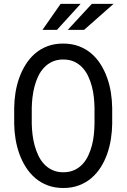

<svg xmlns="http://www.w3.org/2000/svg" viewBox="-20 -941 640 971"><path d="M547.4 -314.5Q546.9 -276.4 540.8 -237.5Q534.7 -198.7 522 -162.6Q509.3 -126.5 489.5 -95.2Q469.7 -64 442.4 -40.5Q415 -17.1 379.6 -3.7Q344.2 9.8 300.3 9.8Q256.3 9.8 220.9 -3.7Q185.5 -17.1 158.2 -40.5Q130.9 -64 110.8 -95.5Q90.8 -127 77.9 -163.1Q64.9 -199.2 58.6 -237.8Q52.2 -276.4 51.8 -314.5V-395.5Q52.2 -433.6 58.3 -472.4Q64.5 -511.2 77.4 -547.4Q90.3 -583.5 110.1 -615Q129.9 -646.5 157.2 -670.2Q184.6 -693.8 220 -707.3Q255.4 -720.7 299.3 -720.7Q343.3 -720.7 378.9 -707.3Q414.6 -693.8 441.9 -670.4Q469.2 -647 489 -615.5Q508.8 -584 521.7 -547.9Q534.7 -511.7 540.8 -472.7Q546.9 -433.6 547.4 -395.5ZM458 -396.5Q457.5 -421.9 454.6 -449.5Q451.7 -477.1 444.6 -504.2Q437.5 -531.2 425.8 -555.9Q414.1 -580.6 396.5 -599.4Q378.9 -618.2 355 -629.2Q331.1 -640.1 299.3 -640.1Q268.1 -640.1 244.1 -628.9Q220.2 -617.7 202.6 -598.9Q185.1 -580.1 173.3 -555.4Q161.6 -530.8 154.5 -503.7Q147.5 -476.6 144.3 -449Q141.1 -421.4 140.6 -396.5V-314.5Q141.1 -289.6 144.3 -261.7Q147.5 -233.9 154.8 -206.8Q162.1 -179.7 173.8 -154.8Q185.5 -129.9 203.1 -111.1Q220.7 -92.3 244.6 -81.1Q268.6 -69.8 300.3 -69.8Q332 -69.8 356.2 -81.1Q380.4 -92.3 397.7 -111.1Q415 -129.9 426.5 -154.5Q438 -179.2 445.1 -206.3Q452.1 -233.4 454.8 -261.2Q457.5 -289.1 458 -314.5ZM444.3 -921.4H554.2L405.3 -790H322.8ZM286.6 -921.4H387.7L268.1 -790H194.8Z"/></svg>

Font: Roboto Mono
Style: Regular
Weight: 400
Designer: Google
Version: Version 2.000985; 2015; ttfautohint (v1.3)